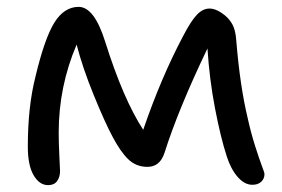

<svg xmlns="http://www.w3.org/2000/svg" viewBox="-20 -498 820 559"><path d="M120.1 41Q94.7 41 77.9 12.2Q61 -16.6 61 -70.8Q61 -187 83 -273.9Q109.9 -386.7 138.4 -432.4Q167 -478 209 -478Q254.4 -478 286.1 -377Q338.9 -209 397 -120.1Q448.7 -271.5 513.2 -393.1Q535.6 -436.5 553 -454.8Q570.3 -473.1 589.8 -473.1Q609.9 -473.1 633.8 -454.1Q648.9 -441.9 657.5 -425.3Q666 -408.7 668 -378.9Q678.7 -247.6 701.2 -153.8Q710.4 -111.8 722.7 -73.2Q734.9 -34.7 742.4 -15.1Q750 4.4 750 8.8Q750 22.5 740.5 31.2Q731 40 714.8 40Q691.9 40 671.9 17.1Q651.9 -5.9 640.1 -43Q622.1 -98.6 606 -182.6Q589.8 -266.6 584 -356.9Q499 -179.7 459 -53.2Q445.8 -12.2 409.2 -12.2Q376 -12.2 353 -34.7Q330.1 -57.1 307.1 -101.1Q285.6 -141.1 252.9 -221.2Q220.2 -301.3 203.1 -368.2Q150.9 -246.1 150.9 -111.8Q150.9 -82.5 152.8 -44.4Q154.8 -6.3 154.8 0Q154.8 17.6 146.2 29.3Q137.7 41 120.1 41Z"/></svg>

Font: Shantell Sans Bouncy
Style: Regular
Weight: 400
Designer: Stephen Nixon, Anya Danilova, Shantell Martin
Foundry: Arrow Type
Version: Version 1.006;[9816181b4]